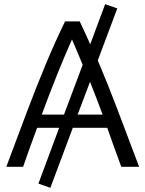

<svg xmlns="http://www.w3.org/2000/svg" viewBox="-20 -795 693 915"><path d="M220 100 163 80 262 -186H157Q141 -142 124 -96Q107 -50 90 0H10Q64 -145 109 -264Q154 -383 197.5 -487.5Q241 -592 290 -693H360Q373 -665 385.5 -638Q398 -611 410 -584L481 -775L539 -755L446 -507Q493 -397 539.5 -274Q586 -151 643 0H558Q540 -50 523 -96Q506 -142 491 -186H327ZM179 -249H285L374 -486Q361 -518 348.5 -547.5Q336 -577 323 -607Q254 -452 179 -249ZM350 -249H469Q439 -330 409 -405Z"/></svg>

Font: Ubuntu Sans
Style: Regular
Weight: 400
Designer: Dalton Maag Ltd
Foundry: Dalton Maag Ltd
Version: Version 1.006; ttfautohint (v1.8.4.7-5d5b)